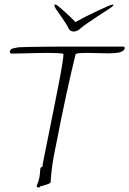

<svg xmlns="http://www.w3.org/2000/svg" viewBox="-20 -815 574 853"><path d="M482 -795Q482 -795 483 -794.5Q484 -794 484 -793Q483 -789 476 -783.5Q469 -778 465 -776Q445 -763 420.5 -747Q396 -731 374 -716Q352 -701 339 -690Q324 -675 307 -675Q291 -675 284 -690Q277 -706 259 -731Q241 -756 228 -776Q227 -778 224 -783.5Q221 -789 222 -793Q224 -795 226 -795Q230 -795 241.5 -785.5Q253 -776 268 -762.5Q283 -749 296 -736.5Q309 -724 315 -717Q335 -728 361.5 -741.5Q388 -755 413.5 -767Q439 -779 458 -787Q477 -795 482 -795ZM151 18Q143 18 143 10Q143 10 143 9.5Q143 9 144 8Q152 -9 155 -26.5Q158 -44 159 -65Q161 -74 168 -73Q170 -89 178 -128Q186 -167 196.5 -219.5Q207 -272 218.5 -329Q230 -386 240 -437.5Q250 -489 256 -526Q262 -563 262 -575Q257 -578 236 -579Q215 -580 188 -580Q158 -580 126 -579Q94 -578 68.5 -577.5Q43 -577 32 -577Q24 -577 24 -585Q24 -597 40 -600.5Q56 -604 63 -605Q78 -606 110 -606.5Q142 -607 180 -607.5Q218 -608 251.5 -608Q285 -608 302 -608H526Q534 -608 534 -602Q534 -593 523.5 -587.5Q513 -582 506 -581Q499 -580 486.5 -579Q474 -578 460 -578Q440 -578 413 -579Q386 -580 363 -580Q346 -580 333.5 -579Q321 -578 316 -575Q308 -543 297 -495Q286 -447 274 -392.5Q262 -338 251.5 -285Q241 -232 232.5 -189Q224 -146 219 -122Q212 -84 208.5 -49.5Q205 -15 205 -6Q205 -2 195 2Q185 6 174 9Q163 12 159 13Q157 18 151 18Z"/></svg>

Font: Moon Dance
Style: Regular
Weight: 400
Designer: Robert E. Leuschke
Foundry: Robert E. Leuschke
Version: Version 1.010; ttfautohint (v1.8.3)